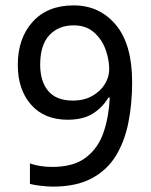

<svg xmlns="http://www.w3.org/2000/svg" viewBox="-20 -774 560 712"><path d="M470 -469Q470 -389 456 -319Q442 -249 409.5 -196Q377 -143 320 -112.5Q263 -82 176 -82Q156 -82 131 -85Q106 -88 91 -92V-168Q127 -155 174 -155Q254 -155 299.5 -190.5Q345 -226 364.5 -284.5Q384 -343 387 -412H382Q359 -374 323 -352Q287 -330 231 -330Q144 -330 95 -386Q46 -442 46 -533Q46 -632 101 -693Q156 -754 253 -754Q349 -754 409.5 -682Q470 -610 470 -469ZM253 -680Q197 -680 163 -643.5Q129 -607 129 -534Q129 -472 159 -436.5Q189 -401 250 -401Q292 -401 322.5 -418.5Q353 -436 369 -462.5Q385 -489 385 -517Q385 -553 371.5 -590.5Q358 -628 328.5 -654Q299 -680 253 -680Z"/></svg>

Font: Noto Sans Telugu UI SemiCondensed
Style: Regular
Weight: 400
Width: 4
Designer: Jelle Bosma - Monotype Design Team
Foundry: Monotype Imaging Inc.
Version: Version 2.005; ttfautohint (v1.8.4.7-5d5b)